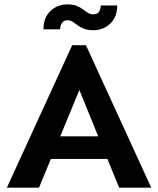

<svg xmlns="http://www.w3.org/2000/svg" viewBox="-20 -867 730 887"><path d="M11.7 0 313.5 -658.2H377L678.7 0H530.3L346.7 -451.2L160.2 0ZM163.1 -132.8V-237.3H529.3V-132.8ZM411.1 -727.5Q385.7 -727.5 368.7 -733.9Q351.6 -740.2 338.9 -750Q326.2 -759.8 315.4 -766.6Q304.7 -773.4 291 -773.4Q275.4 -773.4 266.6 -761.2Q257.8 -749 257.8 -731.4H180.7Q180.7 -785.2 212.9 -815.9Q245.1 -846.7 292 -846.7Q317.4 -846.7 334.5 -839.8Q351.6 -833 363.8 -823.2Q376 -813.5 387.2 -807.1Q398.4 -800.8 411.1 -800.8Q428.7 -800.8 437 -812.5Q445.3 -824.2 445.3 -841.8H521.5Q521.5 -789.1 489.7 -758.3Q458 -727.5 411.1 -727.5Z"/></svg>

Font: Sen SemiBold
Style: Regular
Weight: 600
Designer: Kosal Sen, Philatype
Foundry: Philatype
Version: Version 2.000;gftools[0.9.31]